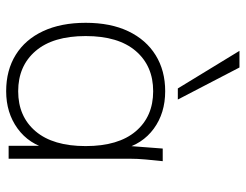

<svg xmlns="http://www.w3.org/2000/svg" viewBox="-107 -682 797 623"><g transform="rotate(90 291.5 -370.5)"><path d="M276 8Q208 8 158 -23Q108 -54 81 -112Q54 -170 54 -250Q54 -331 81.5 -388.5Q109 -446 159 -477Q209 -508 276 -508Q347 -508 397.5 -471Q448 -434 464 -369H452L462 -500H503Q500 -472 497.5 -445Q495 -418 495 -392V0H453V-131H464Q448 -66 397 -29Q346 8 276 8ZM276 -31Q358 -31 406 -87.5Q454 -144 454 -250Q454 -356 406 -412.5Q358 -469 276 -469Q194 -469 145.5 -412.5Q97 -356 97 -250Q97 -144 145.5 -87.5Q194 -31 276 -31ZM267 -549 145 -749H199L303 -549Z"/></g></svg>

Font: Mulish ExtraLight ExtraLight
Style: Regular
Weight: 250
Version: Version 3.603